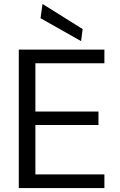

<svg xmlns="http://www.w3.org/2000/svg" viewBox="-20 -951 605 971"><path d="M75 0V-700H508V-631H159V-387H478V-319H159V-69H508V0ZM390 -743 185 -859 195 -931 398 -804Z"/></svg>

Font: DM Sans 16pt
Style: Regular
Weight: 400
Version: Version 4.004;gftools[0.9.30]